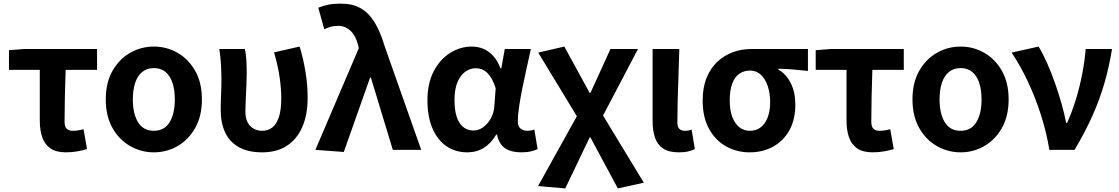

<svg xmlns="http://www.w3.org/2000/svg" viewBox="-20 -832 6213 1066"><path d="M345.6 13.8Q291.8 13.8 260.1 -8.2Q228.4 -30.2 214.7 -69.9Q200.9 -109.6 200.9 -163.7V-444.1H29.8V-553.2L111.9 -559.8H518.9V-444.1H344.4Q341.8 -366.2 340.1 -291.4Q338.5 -216.7 338.5 -157.7Q338.5 -128.1 350.5 -117Q362.6 -105.8 382.9 -105.8Q398 -105.8 412.4 -107.9Q426.7 -110 443.7 -114.6L463.2 -4.2Q439.6 2.9 409.7 8.3Q379.7 13.8 345.6 13.8Z M834.2 13.8Q763.7 13.8 702.8 -21Q641.8 -55.7 604.5 -121.5Q567.2 -187.3 567.2 -279.9Q567.2 -373.1 604.5 -438.6Q641.8 -504.1 702.8 -538.8Q763.7 -573.5 834.2 -573.5Q905.4 -573.5 965.9 -538.8Q1026.4 -504.1 1063.7 -438.6Q1101 -373.1 1101 -279.9Q1101 -187.3 1063.7 -121.5Q1026.4 -55.7 965.9 -21Q905.4 13.8 834.2 13.8ZM834.2 -105.8Q892.3 -105.8 921.5 -153.1Q950.6 -200.4 950.6 -279.9Q950.6 -332.7 937.8 -371.7Q924.9 -410.7 899.2 -432.3Q873.5 -454 834.2 -454Q795.7 -454 769.5 -432.3Q743.2 -410.7 730.4 -371.7Q717.5 -332.7 717.5 -279.9Q717.5 -200.4 746.7 -153.1Q775.8 -105.8 834.2 -105.8Z M1435.5 13.8Q1356.7 13.8 1305.4 -15.4Q1254.2 -44.5 1229.8 -97.1Q1205.4 -149.8 1205.4 -220.4Q1205.4 -264.1 1207.4 -307.1Q1209.4 -350 1209.4 -392.9Q1209.4 -426.4 1207.1 -470.4Q1204.8 -514.3 1197.5 -559.8H1339.6Q1346.1 -531 1347.9 -496.6Q1349.7 -462.3 1349.7 -423Q1349.7 -398.2 1348.2 -361.9Q1346.7 -325.5 1344.7 -285.5Q1342.7 -245.4 1342.7 -209Q1342.7 -174.3 1355.6 -151.1Q1368.5 -128 1389.8 -116.9Q1411 -105.8 1436 -105.8Q1468.7 -105.8 1492.3 -124.6Q1515.8 -143.3 1528.7 -182.8Q1541.6 -222.4 1541.6 -283.6Q1541.6 -339.7 1532.6 -402.4Q1523.7 -465.1 1501.5 -541.3L1643.6 -573.5Q1664.5 -504.4 1676.3 -432.9Q1688 -361.3 1688 -289.7Q1688 -194.4 1658.2 -126.5Q1628.4 -58.5 1572.5 -22.4Q1516.5 13.8 1435.5 13.8Z M1888.8 11.7 1731.1 0 1972.2 -564.7 1967.9 -582.6Q1954.6 -634.6 1925.6 -661.5Q1896.5 -688.4 1857.9 -688.4Q1832.7 -688.4 1815.6 -683.3Q1798.6 -678.2 1780.5 -669.6L1747 -789.2Q1772.7 -799.3 1800.4 -805.5Q1828.1 -811.7 1875 -811.7Q1937.3 -811.7 1982 -786.5Q2026.6 -761.4 2059.2 -709Q2091.8 -656.6 2115.8 -574.8L2318.6 0H2160.9L2039.4 -400.6H2034.6Z M2574.9 13.8Q2508.6 13.8 2458.7 -20.3Q2408.9 -54.4 2381 -119.5Q2353.2 -184.6 2353.2 -275.5Q2353.2 -369.3 2387.9 -435.9Q2422.6 -502.4 2479 -538Q2535.4 -573.5 2600.1 -573.5Q2633 -573.5 2662.6 -561.4Q2692.3 -549.3 2717.2 -522.7Q2742.1 -496.1 2759 -452.4H2763.3L2782.5 -559.8H2927.5Q2916.5 -509.8 2903.9 -453.7Q2891.4 -397.7 2880.3 -342.8Q2869.2 -287.8 2862.1 -240.2Q2854.9 -192.5 2854.9 -159.3Q2854.9 -130.2 2870.4 -118Q2885.9 -105.8 2909.5 -105.8Q2917.9 -105.8 2927.6 -107.5Q2937.3 -109.2 2946.7 -113L2964.8 -4.2Q2950.6 2.9 2928.1 8.3Q2905.5 13.8 2874.5 13.8Q2818.1 13.8 2784.2 -9Q2750.4 -31.8 2739.5 -84.8H2735Q2676.6 13.8 2574.9 13.8ZM2609.1 -107.4Q2637.5 -107.4 2662.6 -125.5Q2687.7 -143.6 2704.9 -174.4Q2722.2 -205.2 2724.6 -242.3L2732 -341.3Q2722.9 -371.4 2711 -392.9Q2699 -414.3 2685.1 -427.7Q2671.1 -441.2 2654.9 -447.2Q2638.6 -453.2 2621 -453.2Q2591.5 -453.2 2564.3 -434.5Q2537.2 -415.8 2520.4 -377Q2503.5 -338.2 2503.5 -277.1Q2503.5 -191 2532 -149.2Q2560.4 -107.4 2609.1 -107.4Z M3118.4 214.1 2967.4 201.1 3182.7 -186.6 2968.2 -540 3113.2 -573.5 3254 -316H3258L3369.3 -559.8H3522.2L3328.1 -190.5L3554.7 182.4L3410.2 214.1L3258 -69.3H3254Z M3748.5 13.8Q3692.8 13.8 3661.4 -7.5Q3630 -28.7 3616.6 -67.7Q3603.3 -106.6 3603.3 -158.8V-559.8H3751.6Q3750 -491.7 3747.1 -417.3Q3744.1 -342.9 3742.5 -274Q3740.8 -205.1 3740.8 -152.6Q3740.8 -126.6 3752.1 -116.2Q3763.5 -105.8 3785.8 -105.8Q3793 -105.8 3802.3 -107.3Q3811.5 -108.8 3819.9 -112.6L3837.9 -3.8Q3821.5 3.3 3801.4 8.5Q3781.2 13.8 3748.5 13.8Z M4142.1 13.8Q4070.6 13.8 4011.3 -19.3Q3952 -52.3 3916.6 -116.7Q3881.2 -181.1 3881.2 -273.4Q3881.2 -346.7 3903.2 -400.5Q3925.2 -454.2 3963 -489.4Q4000.9 -524.6 4048.9 -542.2Q4096.9 -559.8 4149 -559.8H4465.7V-438.2Q4419.7 -442.7 4382.9 -446.2Q4346 -449.6 4301.6 -450.4V-445.6Q4345.9 -420.1 4370.8 -369.5Q4395.8 -318.8 4395.8 -250.8Q4395.8 -168.7 4363.1 -109.3Q4330.4 -50 4272.8 -18.1Q4215.3 13.8 4142.1 13.8ZM4143.6 -105.8Q4177.9 -105.8 4203 -124.8Q4228.1 -143.7 4242 -179.6Q4255.9 -215.4 4255.9 -265.6Q4255.9 -313.5 4242.9 -353.1Q4230 -392.7 4205.1 -416.4Q4180.2 -440.2 4144.1 -440.2Q4110.8 -440.2 4085.3 -423Q4059.9 -405.9 4045.7 -368.9Q4031.5 -331.9 4031.5 -273.4Q4031.5 -220.9 4045.6 -183.1Q4059.7 -145.3 4085 -125.6Q4110.3 -105.8 4143.6 -105.8Z M4824.6 13.8Q4770.8 13.8 4739.1 -8.2Q4707.4 -30.2 4693.7 -69.9Q4679.9 -109.6 4679.9 -163.7V-444.1H4508.8V-553.2L4590.9 -559.8H4997.9V-444.1H4823.4Q4820.8 -366.2 4819.1 -291.4Q4817.5 -216.7 4817.5 -157.7Q4817.5 -128.1 4829.5 -117Q4841.6 -105.8 4861.9 -105.8Q4877 -105.8 4891.4 -107.9Q4905.7 -110 4922.7 -114.6L4942.2 -4.2Q4918.6 2.9 4888.7 8.3Q4858.7 13.8 4824.6 13.8Z M5313.2 13.8Q5242.7 13.8 5181.8 -21Q5120.8 -55.7 5083.5 -121.5Q5046.2 -187.3 5046.2 -279.9Q5046.2 -373.1 5083.5 -438.6Q5120.8 -504.1 5181.8 -538.8Q5242.7 -573.5 5313.2 -573.5Q5384.4 -573.5 5444.9 -538.8Q5505.4 -504.1 5542.7 -438.6Q5580 -373.1 5580 -279.9Q5580 -187.3 5542.7 -121.5Q5505.4 -55.7 5444.9 -21Q5384.4 13.8 5313.2 13.8ZM5313.2 -105.8Q5371.3 -105.8 5400.5 -153.1Q5429.6 -200.4 5429.6 -279.9Q5429.6 -332.7 5416.8 -371.7Q5403.9 -410.7 5378.2 -432.3Q5352.5 -454 5313.2 -454Q5274.7 -454 5248.5 -432.3Q5222.2 -410.7 5209.4 -371.7Q5196.5 -332.7 5196.5 -279.9Q5196.5 -200.4 5225.7 -153.1Q5254.8 -105.8 5313.2 -105.8Z M5806.3 0Q5788.8 -103.8 5757.1 -201Q5725.4 -298.3 5684.2 -384.7Q5643 -471 5596.5 -540L5746.5 -573.5Q5770.7 -533.3 5794.1 -480.5Q5817.5 -427.7 5838 -369.3Q5858.5 -310.9 5874.5 -254.2Q5890.4 -197.5 5899.5 -149.3H5904.5Q5933.7 -214.7 5954.5 -283.7Q5975.3 -352.7 5988.8 -422.6Q6002.3 -492.5 6007.8 -559.8H6154Q6138.1 -461 6112.2 -371.6Q6086.4 -282.3 6046.7 -192.4Q6007.1 -102.5 5946.1 0Z"/></svg>

Font: Shanggu Sans SC VF
Style: Regular
Weight: 250
Designer: GuiWonder
Version: Version 1.021